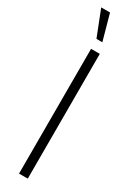

<svg xmlns="http://www.w3.org/2000/svg" viewBox="-239 -916 676 933"><g transform="rotate(30 99.5 -449.5)"><path d="M75 0V-700H124V0ZM17 -899H66.5L106.5 -755H73.5Z"/></g></svg>

Font: Urbanist ExtraLight
Style: Regular
Weight: 200
Designer: Corey Hu
Foundry: Corey Hu
Version: Version 1.330; ttfautohint (v1.8.4.7-5d5b)